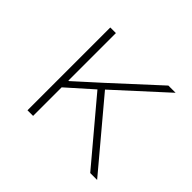

<svg xmlns="http://www.w3.org/2000/svg" viewBox="-123 -681 846 846"><g transform="rotate(45 300.0 -258.0)"><path d="M284 -283 166 -178V0H131V-516H166V-220H169L284 -324L493 -516H538L308 -306L565 0H522Z"/></g></svg>

Font: IBM Plex Mono ExtLt
Style: Regular
Weight: 200
Monospace: yes
Designer: Mike Abbink, Paul van der Laan, Pieter van Rosmalen
Foundry: Bold Monday
Version: Version 2.3